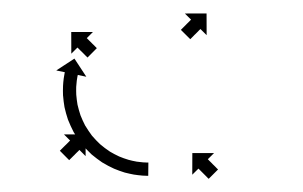

<svg xmlns="http://www.w3.org/2000/svg" viewBox="-20 -401 458 290"><path d="M295 -131.1C295.1 -131 295.1 -130.9 295.2 -130.9L309.3 -145C309.3 -145.1 309.2 -145.1 309.2 -145.2C309 -145.3 308.8 -145.5 308.7 -145.7C308.4 -145.9 308.2 -146.2 307.9 -146.4C307.6 -146.8 307.3 -147.1 306.9 -147.4C306.5 -147.8 306.2 -148.2 305.8 -148.6C305.3 -149 304.9 -149.5 304.5 -149.9C304 -150.4 303.5 -150.8 303.1 -151.3C302.6 -151.8 302.1 -152.3 301.6 -152.7C301.2 -153.2 300.7 -153.7 300.2 -154.2C299.7 -154.6 299.3 -155.1 298.8 -155.6C298.4 -156 297.9 -156.4 297.5 -156.9C297.1 -157.3 296.7 -157.7 296.3 -158C296 -158.4 295.7 -158.7 295.4 -159C295.1 -159.3 294.9 -159.5 294.6 -159.8C294.4 -160 294.3 -160.1 294.1 -160.3C294.1 -160.3 294 -160.4 293.9 -160.5L303.3 -169.8L270.5 -169.8L270.4 -137.1L279.8 -146.4C279.8 -146.3 279.9 -146.2 279.9 -146.2C280.1 -146 280.3 -145.9 280.4 -145.7C280.7 -145.4 280.9 -145.2 281.2 -144.9C281.5 -144.6 281.8 -144.3 282.2 -143.9C282.6 -143.5 283 -143.2 283.3 -142.8C283.8 -142.3 284.2 -141.9 284.6 -141.5C285.1 -141 285.6 -140.5 286 -140.1C286.5 -139.6 287 -139.1 287.5 -138.6C287.9 -138.1 288.4 -137.7 288.9 -137.2C289.4 -136.7 289.8 -136.2 290.3 -135.8C290.7 -135.3 291.2 -134.9 291.6 -134.5C292 -134.1 292.4 -133.7 292.8 -133.3C293.1 -133 293.4 -132.6 293.7 -132.3C294 -132.1 294.3 -131.8 294.5 -131.6C294.7 -131.4 294.8 -131.2 295 -131.1ZM112 -314.3C112.1 -314.2 112.1 -314.2 112.2 -314.1L126.3 -328.3C126.2 -328.3 126.2 -328.4 126.1 -328.4C126 -328.6 125.8 -328.8 125.6 -328.9C125.4 -329.2 125.1 -329.4 124.9 -329.7C124.6 -330 124.2 -330.3 123.9 -330.6C123.5 -331 123.1 -331.4 122.8 -331.8C122.3 -332.2 121.9 -332.6 121.5 -333.1C121 -333.5 120.6 -334 120.1 -334.4C119.6 -334.9 119.2 -335.4 118.7 -335.8C118.2 -336.3 117.7 -336.8 117.3 -337.3C116.8 -337.7 116.4 -338.2 115.9 -338.6C115.5 -339 115 -339.5 114.6 -339.9C114.2 -340.3 113.8 -340.7 113.5 -341C113.1 -341.4 112.8 -341.7 112.5 -342C112.2 -342.3 112 -342.5 111.7 -342.8C111.6 -342.9 111.4 -343.1 111.3 -343.2C111.2 -343.3 111.1 -343.4 111.1 -343.4L120.4 -352.7L87.6 -352.7L87.7 -319.9L97 -329.2C97 -329.2 97.1 -329.1 97.1 -329.1C97.3 -328.9 97.5 -328.7 97.6 -328.6C97.9 -328.3 98.1 -328.1 98.4 -327.8C98.7 -327.5 99 -327.2 99.4 -326.9C99.7 -326.5 100.1 -326.1 100.5 -325.7C100.9 -325.3 101.4 -324.9 101.8 -324.4C102.2 -324 102.7 -323.5 103.2 -323.1C103.6 -322.6 104.1 -322.1 104.6 -321.7C105 -321.2 105.5 -320.7 106 -320.3C106.4 -319.8 106.9 -319.3 107.4 -318.9C107.8 -318.5 108.2 -318 108.6 -317.6C109 -317.2 109.4 -316.8 109.8 -316.5C110.1 -316.1 110.4 -315.8 110.8 -315.5C111 -315.3 111.3 -315 111.5 -314.8C111.7 -314.6 111.8 -314.4 112 -314.3ZM70.6 -173.5C70.5 -173.4 70.5 -173.4 70.4 -173.3L84.5 -159.1C84.6 -159.2 84.6 -159.3 84.7 -159.3C84.9 -159.5 85 -159.6 85.2 -159.8C85.4 -160.1 85.7 -160.3 85.9 -160.6C86.3 -160.9 86.6 -161.2 86.9 -161.5C87.3 -161.9 87.7 -162.3 88.1 -162.7C88.5 -163.1 89 -163.6 89.4 -164C89.9 -164.5 90.3 -164.9 90.8 -165.4C91.3 -165.9 91.8 -166.4 92.3 -166.8C92.7 -167.3 93.2 -167.8 93.7 -168.3C94.2 -168.7 94.6 -169.2 95.1 -169.7C95.5 -170.1 96 -170.5 96.4 -171C96.8 -171.4 97.2 -171.7 97.6 -172.1C97.9 -172.5 98.2 -172.8 98.6 -173.1C98.8 -173.4 99.1 -173.6 99.3 -173.9C99.5 -174 99.6 -174.2 99.8 -174.4C99.9 -174.4 99.9 -174.5 100 -174.5L109.3 -165.2L109.3 -198L76.6 -198L85.9 -188.7C85.8 -188.7 85.8 -188.6 85.7 -188.5C85.5 -188.4 85.4 -188.2 85.2 -188C85 -187.8 84.7 -187.5 84.4 -187.3C84.1 -187 83.8 -186.6 83.5 -186.3C83.1 -185.9 82.7 -185.5 82.3 -185.1C81.8 -184.7 81.4 -184.3 81 -183.8C80.5 -183.4 80 -182.9 79.6 -182.4C79.1 -182 78.6 -181.5 78.1 -181C77.7 -180.5 77.2 -180.1 76.7 -179.6C76.2 -179.1 75.8 -178.6 75.3 -178.2C74.9 -177.8 74.4 -177.3 74 -176.9C73.6 -176.5 73.2 -176.1 72.8 -175.7C72.5 -175.4 72.2 -175.1 71.8 -174.7C71.6 -174.5 71.3 -174.2 71.1 -174C70.9 -173.8 70.7 -173.7 70.6 -173.5ZM253.4 -356.1C253.4 -356 253.3 -356 253.2 -355.9L267.4 -341.8C267.5 -341.9 267.5 -341.9 267.6 -342C267.7 -342.1 267.9 -342.3 268.1 -342.5C268.3 -342.7 268.6 -343 268.8 -343.2C269.2 -343.6 269.5 -343.9 269.8 -344.2C270.2 -344.6 270.6 -345 271 -345.4C271.4 -345.8 271.8 -346.2 272.3 -346.7C272.7 -347.1 273.2 -347.6 273.6 -348.1C274.1 -348.6 274.6 -349 275.1 -349.5C275.6 -350 276 -350.5 276.5 -350.9C277 -351.4 277.4 -351.9 277.9 -352.3C278.3 -352.8 278.8 -353.2 279.2 -353.6C279.6 -354 280 -354.4 280.3 -354.8C280.7 -355.1 281 -355.5 281.3 -355.8C281.6 -356 281.8 -356.3 282.1 -356.5C282.2 -356.7 282.4 -356.9 282.6 -357C282.6 -357.1 282.7 -357.1 282.7 -357.2L292.1 -347.9L292 -380.7L259.2 -380.6L268.6 -371.3C268.5 -371.3 268.5 -371.2 268.4 -371.1C268.2 -371 268.1 -370.8 267.9 -370.7C267.7 -370.4 267.4 -370.1 267.2 -369.9C266.8 -369.6 266.5 -369.2 266.2 -368.9C265.8 -368.5 265.4 -368.1 265 -367.7C264.6 -367.3 264.2 -366.9 263.7 -366.4C263.3 -366 262.8 -365.5 262.3 -365.1C261.9 -364.6 261.4 -364.1 260.9 -363.6C260.4 -363.1 260 -362.7 259.5 -362.2C259 -361.7 258.6 -361.3 258.1 -360.8C257.7 -360.4 257.2 -359.9 256.8 -359.5C256.4 -359.1 256 -358.7 255.6 -358.3C255.3 -358 255 -357.7 254.7 -357.4C254.4 -357.1 254.2 -356.8 253.9 -356.6C253.7 -356.4 253.6 -356.3 253.4 -356.1ZM201.5 -135.5C202.3 -135.5 203.1 -135.5 203.9 -135.5L204.1 -155.5C203.3 -155.5 202.5 -155.5 201.8 -155.5C201.8 -155.5 201.8 -155.5 201.8 -155.5C201.9 -155.5 201.9 -155.5 201.9 -155.5C199.8 -155.6 197.7 -155.7 195.5 -155.8C195.5 -155.8 195.6 -155.8 195.7 -155.8C195.7 -155.8 195.8 -155.8 195.8 -155.8C192.5 -156.1 189.2 -156.5 186 -156.9C186 -156.9 186 -156.9 186.1 -156.9C186.2 -156.9 186.3 -156.9 186.3 -156.9C182.1 -157.6 177.9 -158.6 173.8 -159.7C173.8 -159.7 173.9 -159.6 174 -159.6C174.1 -159.6 174.2 -159.6 174.2 -159.6C169.3 -161 164.6 -162.8 159.9 -164.7C159.9 -164.7 160 -164.6 160.1 -164.6C160.2 -164.5 160.3 -164.5 160.3 -164.5C155.2 -166.9 150.2 -169.5 145.3 -172.4C145.3 -172.4 145.4 -172.4 145.5 -172.3C145.7 -172.2 145.8 -172.2 145.8 -172.2C140.7 -175.5 135.9 -179.2 131.3 -183.1C131.3 -183.1 131.4 -183 131.5 -182.9C131.6 -182.8 131.7 -182.7 131.7 -182.7C127.1 -187 122.8 -191.5 118.8 -196.2C118.8 -196.2 118.9 -196.1 119 -196C119 -195.9 119.1 -195.8 119.1 -195.8C115.4 -200.8 111.9 -206 108.7 -211.3C108.7 -211.3 108.7 -211.2 108.8 -211.1C108.9 -211 108.9 -210.8 108.9 -210.8C106.1 -216.2 103.6 -221.7 101.4 -227.3C101.4 -227.3 101.5 -227.2 101.5 -227.1C101.5 -227 101.6 -226.8 101.6 -226.8C99.8 -232.2 98.3 -237.7 97 -243.2C97 -243.2 97.1 -243.1 97.1 -242.9C97.1 -242.8 97.1 -242.7 97.1 -242.7C96.3 -247.7 95.6 -252.7 95.2 -257.7C95.2 -257.7 95.2 -257.6 95.2 -257.5C95.2 -257.4 95.2 -257.3 95.2 -257.3C95 -261.6 95 -265.9 95.1 -270.1C95.1 -270.1 95.1 -270 95.1 -270C95.1 -269.9 95.1 -269.8 95.1 -269.8C95.3 -273.1 95.6 -276.4 96 -279.6C96 -279.6 96 -279.6 96 -279.5C96 -279.4 96 -279.4 96 -279.4C96.3 -281.5 96.6 -283.6 97 -285.7C97 -285.7 97 -285.6 97 -285.6C97 -285.6 97 -285.5 97 -285.5C97.2 -286.3 97.3 -287.1 97.5 -287.8L110.4 -285.1L92.4 -312.5L65 -294.6L77.9 -291.9C77.7 -291.1 77.6 -290.3 77.4 -289.5C77.4 -289.5 77.4 -289.4 77.4 -289.4C77.4 -289.4 77.4 -289.4 77.4 -289.4C76.9 -287 76.6 -284.7 76.2 -282.3C76.2 -282.3 76.2 -282.3 76.2 -282.2C76.2 -282.1 76.2 -282.1 76.2 -282.1C75.7 -278.4 75.4 -274.8 75.2 -271.1C75.2 -271.1 75.2 -271 75.2 -270.9C75.2 -270.9 75.2 -270.8 75.2 -270.8C75 -266 75 -261.3 75.2 -256.5C75.2 -256.5 75.2 -256.4 75.3 -256.3C75.3 -256.2 75.3 -256.1 75.3 -256.1C75.7 -250.5 76.5 -244.9 77.4 -239.3C77.4 -239.3 77.5 -239.2 77.5 -239.1C77.5 -238.9 77.5 -238.8 77.5 -238.8C78.9 -232.6 80.6 -226.5 82.6 -220.5C82.6 -220.5 82.7 -220.4 82.7 -220.3C82.7 -220.2 82.8 -220 82.8 -220C85.3 -213.7 88.1 -207.6 91.2 -201.6C91.2 -201.6 91.3 -201.4 91.3 -201.3C91.4 -201.2 91.5 -201.1 91.5 -201.1C95.1 -195.1 99 -189.3 103.2 -183.7C103.2 -183.7 103.3 -183.6 103.4 -183.5C103.5 -183.4 103.6 -183.3 103.6 -183.3C108.1 -178 112.9 -172.9 118 -168.1C118 -168.1 118.1 -168 118.2 -167.9C118.3 -167.8 118.4 -167.7 118.4 -167.7C123.6 -163.4 129 -159.3 134.6 -155.5C134.6 -155.5 134.7 -155.5 134.9 -155.4C135 -155.3 135.1 -155.3 135.1 -155.3C140.5 -152 146.1 -149 151.9 -146.4C151.9 -146.4 152 -146.3 152.1 -146.3C152.2 -146.2 152.3 -146.2 152.3 -146.2C157.6 -144 162.9 -142.1 168.3 -140.4C168.3 -140.4 168.4 -140.4 168.5 -140.4C168.6 -140.3 168.7 -140.3 168.7 -140.3C173.4 -139.1 178 -138.1 182.7 -137.2C182.7 -137.2 182.8 -137.2 182.9 -137.2C183 -137.2 183.1 -137.2 183.1 -137.2C186.7 -136.6 190.4 -136.2 194.1 -135.9C194.1 -135.9 194.1 -135.9 194.2 -135.8C194.2 -135.8 194.3 -135.8 194.3 -135.8C196.6 -135.7 199 -135.6 201.4 -135.5C201.4 -135.5 201.4 -135.5 201.4 -135.5C201.5 -135.5 201.5 -135.5 201.5 -135.5Z"/></svg>

Font: FRB American Cursive Just Arrows
Style: Bold Italic
Weight: 700
Italic angle: -25°
Version: Version 2.0;Modular Font Editor K font №1